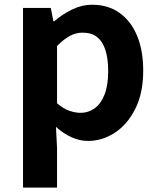

<svg xmlns="http://www.w3.org/2000/svg" viewBox="-20 -594 684 828"><path d="M79.3 214.9V-559.8H199L210.4 -501.9H213.2Q248.3 -532.1 290.5 -552.8Q332.7 -573.5 377.8 -573.5Q446.7 -573.5 496 -538.1Q545.4 -502.6 571.5 -439.1Q597.6 -375.6 597.6 -288.9Q597.6 -192.9 563.6 -125Q529.5 -57.1 475.3 -21.7Q421.2 13.8 359.7 13.8Q323.5 13.8 288.4 -2.2Q253.2 -18.1 221.3 -46.8L226 44.4V214.9ZM327.6 -107.4Q361 -107.4 388.1 -126.9Q415.2 -146.4 430.9 -186.2Q446.5 -226.1 446.5 -286.6Q446.5 -340.3 434.9 -377.5Q423.2 -414.6 399.1 -433.9Q375.1 -453.2 335.8 -453.2Q307.5 -453.2 281.2 -439Q255 -424.9 226 -395.7V-148.7Q252.7 -125.3 279 -116.3Q305.2 -107.4 327.6 -107.4Z"/></svg>

Font: Noto Sans TC
Style: Regular
Weight: 100
Designer: Ryoko NISHIZUKA 西塚涼子 (kana, bopomofo & ideographs); Paul D. Hunt (Latin, Greek & Cyrillic); Sandoll Communications 산돌커뮤니
Foundry: Adobe
Version: Version 2.004;hotconv 1.0.118;makeotfexe 2.5.65603